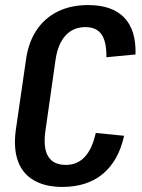

<svg xmlns="http://www.w3.org/2000/svg" viewBox="-20 -729 559 758"><path d="M226 9Q159 9 114 -17Q69 -43 51 -92.5Q33 -142 42 -213L82 -489Q91 -559 123 -608Q155 -657 207 -683Q259 -709 328 -709Q423 -709 470.5 -659.5Q518 -610 515 -514L400 -503Q401 -564 381 -593Q361 -622 317 -622Q269 -622 238.5 -588.5Q208 -555 199 -491L159 -210Q150 -144 170.5 -111Q191 -78 240 -78Q285 -78 314.5 -109.5Q344 -141 358 -204L470 -193Q448 -94 386 -42.5Q324 9 226 9Z"/></svg>

Font: Pathway Extreme Condensed SemiBold
Style: Italic
Weight: 600
Width: 3
Italic angle: -8°
Version: Version 1.001;gftools[0.9.26]